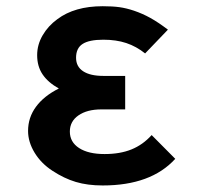

<svg xmlns="http://www.w3.org/2000/svg" viewBox="-20 -574 640 602"><path d="M144.5 -38.5Q109 -61.5 88.5 -95.2Q68 -129 68 -163.5Q68 -205.5 92.8 -239.2Q117.5 -273 164.5 -296.5Q130.5 -315.5 113.5 -340.8Q96.5 -366 96.5 -401Q96.5 -434 113.8 -463.5Q131 -493 160 -514Q214 -554.5 302 -554.5Q333 -554.5 354.5 -551.5Q376 -548.5 400 -540.5Q426.5 -531.5 451 -518Q475.5 -504.5 506.5 -481L435 -406.5Q407.5 -428.5 376 -439Q344.5 -449.5 304 -449.5Q259.5 -449.5 239 -436.2Q218.5 -423 218.5 -393Q218.5 -365 240.8 -350.5Q263 -336 304 -336H372.5V-231H298Q253 -231 226 -212.2Q199 -193.5 199 -161.5Q199 -128.5 228 -109.8Q257 -91 308 -91Q356.5 -91 392.2 -105.5Q428 -120 455.5 -150.5L529.5 -76Q453.5 7.5 302 7.5Q254.5 7.5 217.8 -3.5Q181 -14.5 144.5 -38.5Z"/></svg>

Font: JuliaMono ExtraBold
Style: Regular
Weight: 800
Monospace: yes
Designer: cormullion
Foundry: corm
Version: Version 0.055; ttfautohint (v1.8.4)